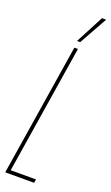

<svg xmlns="http://www.w3.org/2000/svg" viewBox="-173 -920 553 955"><g transform="rotate(20 104.0 -442.5)"><path d="M-2 0 109 -700H128L20 -19H154L151 0ZM110 -736 188 -885H210L127 -736Z"/></g></svg>

Font: Georama ExtraCondensed Thin
Style: Italic
Weight: 100
Width: 2
Italic angle: -9°
Designer: Jean-Baptiste Levee
Foundry: Production Type
Version: Version 1.001